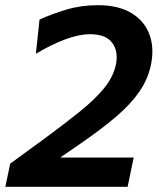

<svg xmlns="http://www.w3.org/2000/svg" viewBox="-28 -721 612 741"><path d="M-7.5 0 11.5 -89.5Q45 -114 78 -138.2Q111 -162.5 145 -187Q222.5 -244 280.5 -290.8Q338.5 -337.5 373.8 -380.8Q409 -424 419 -470.5Q430 -522 405.2 -555.5Q380.5 -589 319.5 -589Q277 -589 223 -568.8Q169 -548.5 110.5 -513.5L124.5 -645.5Q170.5 -666.5 227.5 -683.8Q284.5 -701 350 -701Q429.5 -701 479.8 -670.2Q530 -639.5 549 -587.2Q568 -535 554.5 -470.5Q543 -415.5 510.2 -367.8Q477.5 -320 421 -271.5Q364.5 -223 281.5 -166L204.5 -113H488L464.5 0Z"/></svg>

Font: Commissioner SemiBold
Style: Italic
Weight: 600
Italic angle: -12°
Designer: Kostas Bartsokas
Foundry: Kostas Bartsokas
Version: Version 1.000; ttfautohint (v1.8.3)